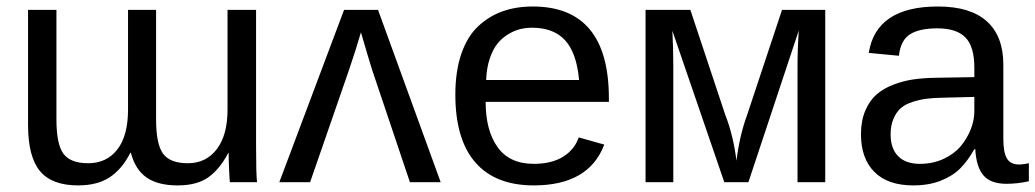

<svg xmlns="http://www.w3.org/2000/svg" viewBox="-20 -558 3171 588"><path d="M372.1 -527.8H458V-192.9Q458 -116.2 479.5 -87.2Q501 -58.1 555.2 -58.1Q611.3 -58.1 644 -101.3Q676.8 -144.5 676.8 -222.2V-527.8H764.2V-112.8Q764.2 -26.4 767.1 0H684.1Q683.1 -4.9 681.6 -38.3Q680.2 -71.8 680.2 -89.8H679.2Q652.8 -39.6 617.9 -14.9Q583 9.8 523.9 9.8Q463.9 9.8 429.2 -14.2Q394.5 -38.1 380.9 -89.8H378.9Q354.5 -41 316.7 -15.6Q278.8 9.8 219.2 9.8Q138.7 9.8 102.3 -34.2Q65.9 -78.1 65.9 -175.8V-527.8H152.8V-192.9Q152.8 -116.2 174.3 -87.2Q195.8 -58.1 250 -58.1Q306.6 -58.1 339.4 -100.3Q372.1 -142.6 372.1 -222.2Z M835.4 0 1033.7 -527.8H1137.7L1329.6 0H1235.4L1119.6 -344.2Q1109.4 -376.5 1085.4 -459Q1070.8 -408.2 1049.3 -345.2L929.7 0Z M1844.7 -246.1H1467.3Q1467.3 -158.2 1503.9 -107.2Q1540.5 -56.2 1614.7 -56.2Q1669.4 -56.2 1704.6 -78.1Q1739.7 -100.1 1752.4 -137.2L1830.6 -115.2Q1783.2 9.8 1614.7 9.8Q1497.1 9.8 1435.8 -60.5Q1374.5 -130.9 1374.5 -268.1Q1374.5 -339.8 1392.8 -393.1Q1411.1 -446.3 1444.1 -477.3Q1477.1 -508.3 1518.8 -523.2Q1560.5 -538.1 1611.3 -538.1Q1844.7 -538.1 1844.7 -256.8ZM1468.8 -313H1753.4Q1746.1 -395.5 1710.9 -434.3Q1675.8 -473.1 1609.4 -473.1Q1590.8 -473.1 1573 -468.8Q1555.2 -464.4 1536.4 -453.1Q1517.6 -441.9 1503.4 -424.3Q1489.3 -406.7 1479.7 -378.2Q1470.2 -349.6 1468.8 -313Z M2426.3 -464.8 2272 0H2198.2L2039.1 -463.9Q2042 -414.1 2042 -354V0H1957V-527.8H2094.2L2201.2 -206.1Q2225.6 -144 2235.4 -65.9Q2245.1 -143.6 2268.1 -206.1L2375 -527.8H2507.3V0H2422.4V-354Q2422.4 -407.2 2426.3 -464.8Z M2776.9 9.8Q2698.7 9.8 2657.7 -31.5Q2616.7 -72.8 2616.7 -147Q2616.7 -188 2629.9 -219Q2643.1 -250 2664.3 -268.6Q2685.5 -287.1 2716.3 -298.8Q2747.1 -310.5 2777.8 -314.9Q2808.6 -319.3 2845.7 -319.8L2963.9 -321.8V-351.1Q2963.9 -415.5 2936.5 -443.4Q2909.2 -471.2 2850.6 -471.2Q2795.9 -471.2 2767.1 -453.1Q2738.3 -435.1 2732.9 -387.2L2640.6 -396Q2663.1 -538.1 2852.5 -538.1Q2951.7 -538.1 3002.2 -492.7Q3052.7 -447.3 3052.7 -359.9V-132.8Q3052.7 -91.8 3063.5 -73Q3074.2 -54.2 3101.6 -54.2Q3113.3 -54.2 3130.9 -58.1V-2.9Q3095.7 4.9 3062.5 4.9Q3013.7 4.9 2991.7 -21Q2969.7 -46.9 2966.8 -101.1H2963.9Q2943.8 -65.4 2920.7 -42.2Q2897.5 -19 2861.1 -4.6Q2824.7 9.8 2776.9 9.8ZM2796.9 -56.2Q2836.9 -56.2 2869.9 -71.5Q2902.8 -86.9 2922.6 -110.8Q2942.4 -134.8 2953.1 -162.4Q2963.9 -189.9 2963.9 -216.8V-261.2L2867.7 -258.8Q2838.9 -258.3 2817.6 -255.6Q2796.4 -252.9 2774.4 -245.8Q2752.4 -238.8 2738.8 -226.8Q2725.1 -214.8 2716.3 -194.3Q2707.5 -173.8 2707.5 -146Q2707.5 -103 2730.7 -79.6Q2753.9 -56.2 2796.9 -56.2Z"/></svg>

Font: Libra Sans Modern
Style: Regular
Weight: 400
Foundry: Stefan Peev, Context Ltd
Version: Version 1.000